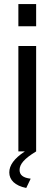

<svg xmlns="http://www.w3.org/2000/svg" viewBox="-20 -750 270 951"><path d="M132 135C95 131 77 117 77 92C77 63 100 36 159 0V-522H71V0H103C50 35 26 69 26 104C26 141 54 170 110 181ZM159 -620V-730H71V-620Z"/></svg>

Font: Raleway Med
Style: Regular
Weight: 500
Designer: Matt McInerney, Pablo Impallari, Rodrigo Fuenzalida
Foundry: Matt McInerney, Pablo Impallari, Rodrigo Fuenzalida
Version: Version 3.00 July 28, 2015